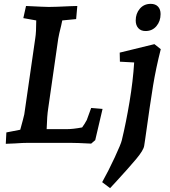

<svg xmlns="http://www.w3.org/2000/svg" viewBox="-20 -741 881 996"><path d="M13 -54 85 -68Q102 -129 106 -148L163 -543Q168 -573 168 -635L101 -647L115 -710Q213 -705 233 -705Q265 -705 347 -709L381 -710L375 -642L303 -635L297 -607Q286 -564 282 -540L230 -178Q224 -141 222 -71H324Q359 -71 406 -80Q418 -96 430 -118Q452 -177 453 -181L512 -176L474 -14L453 4Q379 0 343 0H127Q99 0 58 3Q44 3 10 5ZM612 -14Q634 -105 652 -213Q670 -321 676 -417L602 -421L601 -468L781 -512L814 -486Q789 -388 774 -296.5Q759 -205 733 -18L728 15Q725 38 686 84.5Q647 131 578 206L551 235L510 204Q542 147 575 76Q608 5 612 -14ZM684 -635Q684 -671 705.5 -696Q727 -721 762 -721Q786 -721 799.5 -707Q813 -693 813 -668Q813 -631 791.5 -605.5Q770 -580 735 -580Q711 -580 697.5 -595Q684 -610 684 -635Z"/></svg>

Font: Andada Pro
Style: Bold Italic
Weight: 700
Italic angle: -7°
Designer: Carolina Giovagnoli
Foundry: Huerta Tipografica
Version: Version 3.005; ttfautohint (v1.8.4)